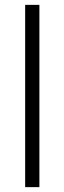

<svg xmlns="http://www.w3.org/2000/svg" viewBox="-20 -770 265 790"><path d="M142.1 -750V0H83.5V-750Z"/></svg>

Font: Vazirmatn RD FD ExtraLight
Style: Regular
Weight: 200
Designer: Saber Rastikerdar
Foundry: Saber Rastikerdar
Version: Version 33.003